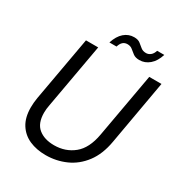

<svg xmlns="http://www.w3.org/2000/svg" viewBox="-201 -996 1068 1143"><g transform="rotate(30 333.5 -424.0)"><path d="M281 12Q218 12 169 -9.5Q120 -31 91.5 -76Q63 -121 63 -190Q63 -222 69 -258L148 -700H232L153 -258Q147 -228 147 -203Q147 -130 187.5 -97Q228 -64 295 -64Q373 -64 429.5 -110Q486 -156 504 -258L583 -700H667L589 -258Q573 -165 527.5 -105Q482 -45 417.5 -16.5Q353 12 281 12ZM275 -759Q291 -809 320.5 -834.5Q350 -860 388 -860Q415 -860 430 -848Q445 -836 459 -824.5Q473 -813 495 -813Q511 -813 525 -824Q539 -835 546 -858H595Q580 -809 549.5 -783Q519 -757 481 -757Q454 -757 438 -769Q422 -781 408.5 -792.5Q395 -804 374 -804Q337 -804 324 -759Z"/></g></svg>

Font: DeepMind Sans
Style: Italic
Weight: 400
Italic angle: -10°
Designer: Jonny Pinhorn / Modifications: Colophon Foundry
Foundry: Colophon Foundry
Version: Version 1.002; ttfautohint (v1.8.2)